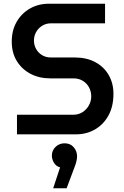

<svg xmlns="http://www.w3.org/2000/svg" viewBox="-20 -720 666 1029"><path d="M71 0V-105H372Q401 -105 422.5 -119Q444 -133 456.5 -155.5Q469 -178 469 -203Q469 -230 457 -252Q445 -274 423.5 -287Q402 -300 374 -300H249Q190 -300 143.5 -324.5Q97 -349 70 -393Q43 -437 43 -497Q43 -557 69 -602.5Q95 -648 140 -674Q185 -700 242 -700H543V-595H253Q227 -595 206 -582Q185 -569 173.5 -548Q162 -527 162 -503Q162 -478 173.5 -457.5Q185 -437 205.5 -424.5Q226 -412 252 -412H380Q444 -412 490.5 -387Q537 -362 562.5 -318Q588 -274 588 -217Q588 -150 561.5 -101.5Q535 -53 489.5 -26.5Q444 0 387 0ZM265 289 302 177Q280 171 269 152Q258 133 258 114Q258 86 278 67Q298 48 326 48Q357 48 375 69Q393 90 393 118Q393 142 379 177L337 289Z"/></svg>

Font: MuseoModerno Thin Medium
Style: Regular
Weight: 500
Version: Version 1.003